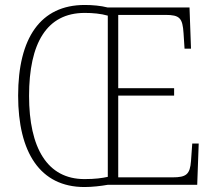

<svg xmlns="http://www.w3.org/2000/svg" viewBox="-20 -744 867 773"><path d="M320 9C350 9 386 5 414 0H774L780 -166H754L749 -96C745 -42 730 -30 675 -30H456V-359H681V-389H456V-684H646C704 -684 715 -671 719 -610L723 -548H749L743 -714H413C386 -721 352 -724 321 -724C143 -724 53 -591 53 -359C53 -131 141 9 320 9ZM320 -23C170 -23 97 -149 97 -358C97 -570 168 -692 321 -692C354 -692 386 -689 414 -681V-32C391 -27 364 -23 320 -23Z"/></svg>

Font: Noto Serif Devanagari SemiCondensed ExtraLight
Style: Regular
Weight: 200
Width: 4
Designer: Universal Thirst, Indian Type Foundry and the Monotype Design Team
Foundry: Monotype Imaging Inc.
Version: Version 2.004